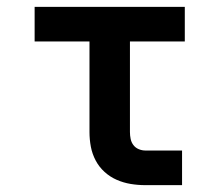

<svg xmlns="http://www.w3.org/2000/svg" viewBox="-20 -540 640 560"><path d="M404 0Q382 0 361 -3.5Q340 -7 320.5 -15.5Q301 -24 285 -38.5Q269 -53 259 -72Q249 -91 245 -112Q241 -133 241 -155V-419H81V-520H519V-419H359V-155Q359 -145 361 -135Q363 -125 369 -117Q375 -109 384.5 -105Q394 -101 404 -101H511V0Z"/></svg>

Font: Iosevka Custom Extended
Style: Bold
Weight: 700
Width: 7
Monospace: yes
Designer: Belleve Invis
Foundry: Belleve Invis
Version: Version 11.2.4; ttfautohint (v1.8.4)